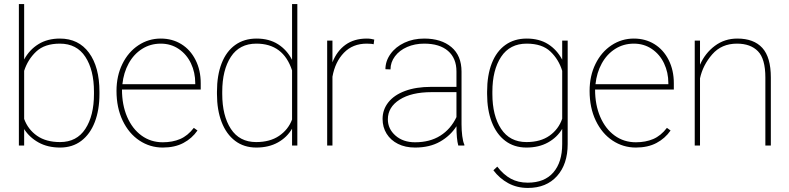

<svg xmlns="http://www.w3.org/2000/svg" viewBox="-20 -717 3889 946"><path d="M276 10Q215 10 170 -15Q125 -40 99 -81V0H73V-697H99V-424Q125 -472 169.5 -499.5Q214 -527 275 -527Q367 -527 418.5 -457Q470 -387 470 -265V-254Q470 -175 447 -115.5Q424 -56 380.5 -23Q337 10 276 10ZM275 -502Q200 -502 158.5 -463Q117 -424 99 -368V-131Q118 -79 162.5 -48Q207 -17 276 -17Q358 -17 400.5 -82Q443 -147 443 -254V-265Q443 -372 400.5 -437Q358 -502 275 -502Z M554 -269Q554 -343 583 -402Q612 -461 662 -494Q712 -527 772 -527Q829 -527 873.5 -499.5Q918 -472 943.5 -421.5Q969 -371 969 -307V-276H581Q581 -200 606.5 -141Q632 -82 677.5 -49Q723 -16 782 -16Q830 -16 867.5 -32Q905 -48 935 -87L953 -74Q926 -35 883.5 -12.5Q841 10 782 10Q719 10 667 -24.5Q615 -59 584.5 -122.5Q554 -186 554 -269ZM583 -302H942V-308Q942 -360 921 -404.5Q900 -449 861 -475.5Q822 -502 772 -502Q721 -502 680 -476Q639 -450 614 -404.5Q589 -359 583 -302Z M1244 -527Q1306 -527 1350 -499Q1394 -471 1419 -422V-697H1445V0H1419V-83Q1394 -40 1349 -15Q1304 10 1243 10Q1182 10 1138.5 -23Q1095 -56 1072 -115.5Q1049 -175 1049 -254V-265Q1049 -346 1072 -405Q1095 -464 1139 -495.5Q1183 -527 1244 -527ZM1242 -17Q1310 -17 1355 -47.5Q1400 -78 1419 -128V-370Q1376 -502 1243 -502Q1160 -502 1117.5 -437Q1075 -372 1075 -265V-254Q1075 -147 1117.5 -82Q1160 -17 1242 -17Z M1592 -517H1618V-410Q1640 -466 1682.5 -496.5Q1725 -527 1787 -527Q1798 -527 1807.5 -525.5Q1817 -524 1824 -522L1821 -499Q1816 -500 1810 -501Q1803 -502 1787 -502Q1718 -502 1674.5 -457Q1631 -412 1618 -339V0H1592Z M2070 -502Q2024 -502 1986 -485.5Q1948 -469 1926 -439.5Q1904 -410 1904 -375L1879 -376Q1879 -416 1904 -451Q1929 -486 1972.5 -506.5Q2016 -527 2070 -527Q2154 -527 2204 -485Q2254 -443 2254 -364V-104Q2254 -75 2257.5 -47Q2261 -19 2268 -4V0H2238Q2229 -32 2229 -95Q2199 -48 2148 -19Q2097 10 2025 10Q1977 10 1941 -8Q1905 -26 1885 -58Q1865 -90 1865 -131Q1865 -177 1893.5 -213Q1922 -249 1976 -269Q2030 -289 2104 -289H2229V-365Q2229 -430 2187.5 -466Q2146 -502 2070 -502ZM2229 -140V-263H2106Q2007 -263 1949 -226Q1891 -189 1891 -129Q1891 -82 1928.5 -49Q1966 -16 2025 -16Q2098 -16 2149.5 -48.5Q2201 -81 2229 -140Z M2575 -527Q2637 -527 2680.5 -499.5Q2724 -472 2750 -423V-517H2777V-7Q2777 92 2724.5 150.5Q2672 209 2581 209Q2527 209 2484 185.5Q2441 162 2411 122L2430 104Q2461 144 2497 163.5Q2533 183 2580 183Q2663 183 2706.5 132.5Q2750 82 2750 -7V-82Q2725 -40 2680 -15Q2635 10 2574 10Q2513 10 2469.5 -23Q2426 -56 2403 -115.5Q2380 -175 2380 -254V-265Q2380 -346 2403 -405Q2426 -464 2470 -495.5Q2514 -527 2575 -527ZM2574 -17Q2643 -17 2687.5 -48.5Q2732 -80 2750 -132V-368Q2733 -424 2692 -463Q2651 -502 2575 -502Q2492 -502 2449 -437Q2406 -372 2406 -265V-254Q2406 -147 2449 -82Q2492 -17 2574 -17Z M2885 -269Q2885 -343 2914 -402Q2943 -461 2993 -494Q3043 -527 3103 -527Q3160 -527 3204.5 -499.5Q3249 -472 3274.5 -421.5Q3300 -371 3300 -307V-276H2912Q2912 -200 2937.5 -141Q2963 -82 3008.5 -49Q3054 -16 3113 -16Q3161 -16 3198.5 -32Q3236 -48 3266 -87L3284 -74Q3257 -35 3214.5 -12.5Q3172 10 3113 10Q3050 10 2998 -24.5Q2946 -59 2915.5 -122.5Q2885 -186 2885 -269ZM2914 -302H3273V-308Q3273 -360 3252 -404.5Q3231 -449 3192 -475.5Q3153 -502 3103 -502Q3052 -502 3011 -476Q2970 -450 2945 -404.5Q2920 -359 2914 -302Z M3403 -517H3429V-398Q3454 -455 3502 -491Q3550 -527 3613 -527Q3694 -527 3736 -481Q3778 -435 3778 -335V0H3751V-335Q3751 -427 3714.5 -464.5Q3678 -502 3611 -502Q3535 -502 3489 -449Q3443 -396 3429 -331V0H3403Z"/></svg>

Font: FreesentationVF
Style: Regular
Weight: 400
Designer: glyphs from Roboto by Christian Robertson / Hangul glyphs from Noto Sans CJK(Source Han Sans) by Jang Soo-young and Kang
Foundry: PT&
Version: Version 2.001;Glyphs 3.3.1 (3343)